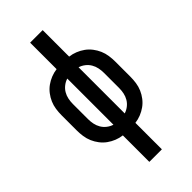

<svg xmlns="http://www.w3.org/2000/svg" viewBox="-291 -801 1082 1082"><g transform="rotate(-45 250.0 -260.0)"><path d="M200 215V4Q176 1 153.5 -8Q131 -17 111.5 -31Q92 -45 77 -64.5Q62 -84 52.5 -106Q43 -128 39.5 -152Q36 -176 36 -200V-320Q36 -344 39.5 -368Q43 -392 52.5 -414Q62 -436 77 -455.5Q92 -475 111.5 -489Q131 -503 153.5 -512Q176 -521 200 -524V-735H300V-524Q324 -521 346.5 -512Q369 -503 388.5 -489Q408 -475 423 -455.5Q438 -436 447.5 -414Q457 -392 460.5 -368Q464 -344 464 -320V-200Q464 -176 460.5 -152Q457 -128 447.5 -106Q438 -84 423 -64.5Q408 -45 388.5 -31Q369 -17 346.5 -8Q324 1 300 4V215ZM205 -76V-444Q186 -438 170 -425.5Q154 -413 144 -396Q134 -379 130 -359.5Q126 -340 126 -320V-200Q126 -180 130 -160.5Q134 -141 144 -124Q154 -107 170 -94.5Q186 -82 205 -76ZM295 -76Q314 -82 330 -94.5Q346 -107 356 -124Q366 -141 370 -160.5Q374 -180 374 -200V-320Q374 -340 370 -359.5Q366 -379 356 -396Q346 -413 330 -425.5Q314 -438 295 -444Z"/></g></svg>

Font: Iosevka Semibold
Style: Regular
Weight: 600
Monospace: yes
Designer: Belleve Invis
Foundry: Belleve Invis
Version: Version 33.2.3; ttfautohint (v1.8.4)